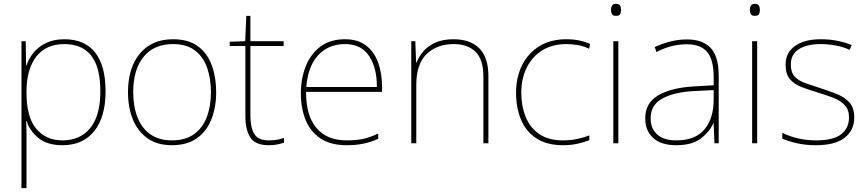

<svg xmlns="http://www.w3.org/2000/svg" viewBox="-20 -741 4485 993"><path d="M313 -538Q418 -538 472 -469.5Q526 -401 526 -269Q526 -136 467.5 -63Q409 10 303 10Q224 10 179 -27Q134 -64 117 -116H115Q117 -82 117 -49.5Q117 -17 117 15V232H91V-528H113L115 -402H117Q128 -437 153 -468Q178 -499 218 -518.5Q258 -538 313 -538ZM313 -513Q217 -513 167 -447.5Q117 -382 117 -265V-262Q117 -135 167.5 -75Q218 -15 303 -15Q395 -15 447 -79Q499 -143 499 -269Q499 -393 452 -453Q405 -513 313 -513Z M1098 -264Q1098 -187 1073.5 -124.5Q1049 -62 998.5 -26Q948 10 869 10Q793 10 742.5 -26Q692 -62 667 -124Q642 -186 642 -264Q642 -390 703.5 -464Q765 -538 875 -538Q955 -538 1004 -501.5Q1053 -465 1075.5 -403Q1098 -341 1098 -264ZM669 -264Q669 -191 691 -134.5Q713 -78 757.5 -46.5Q802 -15 869 -15Q939 -15 983.5 -47Q1028 -79 1049.5 -135.5Q1071 -192 1071 -264Q1071 -333 1051.5 -389.5Q1032 -446 989 -479.5Q946 -513 875 -513Q776 -513 722.5 -447Q669 -381 669 -264Z M1370 -15Q1395 -15 1414 -18.5Q1433 -22 1449 -28V-3Q1433 2 1414.5 6Q1396 10 1370 10Q1300 10 1274.5 -30Q1249 -70 1249 -140V-503H1168V-525L1248 -528L1254 -659H1275V-528H1447V-503H1275V-143Q1275 -82 1295 -48.5Q1315 -15 1370 -15Z M1764 -538Q1832 -538 1874 -505Q1916 -472 1936 -416.5Q1956 -361 1956 -291V-266H1563Q1562 -145 1616 -80Q1670 -15 1773 -15Q1821 -15 1855.5 -22Q1890 -29 1936 -50V-23Q1898 -6 1859.5 2Q1821 10 1773 10Q1690 10 1637.5 -25Q1585 -60 1560.5 -121Q1536 -182 1536 -259Q1536 -334 1561 -397.5Q1586 -461 1636.5 -499.5Q1687 -538 1764 -538ZM1764 -513Q1680 -513 1626.5 -456.5Q1573 -400 1564 -291H1929Q1930 -390 1889 -451.5Q1848 -513 1764 -513Z M2326 -538Q2412 -538 2459 -491Q2506 -444 2506 -346V0H2480V-345Q2480 -433 2439.5 -473Q2399 -513 2326 -513Q2240 -513 2186.5 -461.5Q2133 -410 2133 -302V0H2107V-528H2128L2132 -417H2134Q2146 -448 2169.5 -475.5Q2193 -503 2231.5 -520.5Q2270 -538 2326 -538Z M2892 10Q2808 10 2754 -25.5Q2700 -61 2674.5 -122.5Q2649 -184 2649 -261Q2649 -342 2680.5 -404.5Q2712 -467 2770 -502.5Q2828 -538 2909 -538Q2945 -538 2974.5 -532Q3004 -526 3032 -514L3027 -489Q2997 -503 2967.5 -508Q2938 -513 2909 -513Q2837 -513 2785 -481Q2733 -449 2704.5 -392Q2676 -335 2676 -261Q2676 -193 2698.5 -137Q2721 -81 2768.5 -48Q2816 -15 2892 -15Q2928 -15 2963.5 -22Q2999 -29 3028 -41V-16Q3003 -6 2968 2Q2933 10 2892 10Z M3165 -721Q3183 -721 3187.5 -711.5Q3192 -702 3192 -690Q3192 -677 3187.5 -668Q3183 -659 3165 -659Q3150 -659 3145 -668Q3140 -677 3140 -690Q3140 -702 3145 -711.5Q3150 -721 3165 -721ZM3178 -528V0H3152V-528Z M3533 -537Q3615 -537 3656 -492.5Q3697 -448 3697 -350V0H3675L3671 -103H3669Q3648 -57 3603 -23.5Q3558 10 3477 10Q3398 10 3357.5 -28Q3317 -66 3317 -129Q3317 -208 3383.5 -247.5Q3450 -287 3568 -294L3671 -300V-343Q3671 -433 3637 -472.5Q3603 -512 3533 -512Q3493 -512 3455.5 -503Q3418 -494 3375 -472L3366 -498Q3406 -516 3447.5 -526.5Q3489 -537 3533 -537ZM3570 -270Q3468 -265 3406.5 -232Q3345 -199 3345 -129Q3345 -76 3379 -45.5Q3413 -15 3477 -15Q3577 -15 3623.5 -72Q3670 -129 3671 -220V-275Z M3883 -721Q3901 -721 3905.5 -711.5Q3910 -702 3910 -690Q3910 -677 3905.5 -668Q3901 -659 3883 -659Q3868 -659 3863 -668Q3858 -677 3858 -690Q3858 -702 3863 -711.5Q3868 -721 3883 -721ZM3896 -528V0H3870V-528Z M4398 -134Q4398 -67 4348.5 -28.5Q4299 10 4200 10Q4145 10 4100 -0.5Q4055 -11 4026 -24V-54Q4106 -15 4200 -15Q4291 -15 4331 -47Q4371 -79 4371 -134Q4371 -173 4349.5 -196.5Q4328 -220 4291.5 -234.5Q4255 -249 4211 -262Q4165 -276 4126.5 -290.5Q4088 -305 4065.5 -331.5Q4043 -358 4043 -407Q4043 -469 4092 -503.5Q4141 -538 4225 -538Q4272 -538 4313 -529.5Q4354 -521 4385 -508L4374 -483Q4346 -497 4305.5 -505Q4265 -513 4225 -513Q4153 -513 4111.5 -486.5Q4070 -460 4070 -407Q4070 -366 4090.5 -344.5Q4111 -323 4145.5 -311Q4180 -299 4220 -286Q4264 -272 4305 -256Q4346 -240 4372 -212.5Q4398 -185 4398 -134Z"/></svg>

Font: Noto Sans Devanagari Thin
Style: Regular
Weight: 100
Designer: Jelle Bosma - Monotype Design Team
Foundry: Monotype Imaging Inc.
Version: Version 2.004; ttfautohint (v1.8.4.7-5d5b)